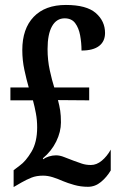

<svg xmlns="http://www.w3.org/2000/svg" viewBox="-20 -744 487 775"><path d="M335 10Q306 10 279.5 2.5Q253 -5 234 -13Q214 -22 193.5 -28.5Q173 -35 154 -35Q127 -35 107 -27Q87 -19 66 -7L35 11V-57L60 -76Q84 -93 107 -131.5Q130 -170 130 -230Q130 -259 125 -286Q120 -313 113 -339H22V-391H96Q87 -422 78.5 -461.5Q70 -501 70 -542Q70 -628 116 -676Q162 -724 246 -724Q329 -724 366.5 -691.5Q404 -659 404 -611Q404 -577 380 -558.5Q356 -540 309 -540Q309 -571 303.5 -601Q298 -631 283.5 -650.5Q269 -670 241 -670Q208 -670 190 -638Q172 -606 172 -546Q172 -501 181 -460Q190 -419 199 -391H340V-339L214 -340Q220 -317 223 -297.5Q226 -278 226 -250Q226 -212 207 -173Q188 -134 153 -105L155 -101Q163 -108 177.5 -112.5Q192 -117 206 -117Q222 -117 239 -110Q256 -103 278 -95Q294 -89 310.5 -83.5Q327 -78 347 -78Q370 -78 391 -95.5Q412 -113 427 -140V-56Q411 -29 387.5 -9.5Q364 10 335 10Z"/></svg>

Font: Noto Serif ExtraCondensed SemiBold
Style: Regular
Weight: 600
Width: 2
Designer: Monotype Design Team
Foundry: Monotype Imaging Inc.
Version: Version 2.015; ttfautohint (v1.8.4.7-5d5b)